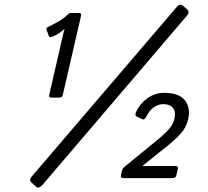

<svg xmlns="http://www.w3.org/2000/svg" viewBox="-20 -769 897 829"><path d="M116.7 19.5Q103.5 8.3 117.7 -7.8L742.7 -738.3Q756.8 -755.4 770 -744.1L788.6 -728Q800.8 -717.3 786.6 -700.7L162.6 30.3Q147.5 47.4 134.3 36.1ZM180.7 -641.6Q178.2 -648.4 189 -653.3Q201.7 -659.2 227.3 -673.3Q252.9 -687.5 269.5 -703.6Q278.8 -712.9 285.6 -712.9H320.8Q332.5 -712.9 330.1 -701.7L251 -358.9Q248.5 -347.7 236.3 -347.7H201.2Q189.9 -347.7 192.4 -358.9L254.4 -628.4Q255.9 -635.7 259.3 -643.6H257.8Q247.6 -633.8 232.7 -624.3Q217.8 -614.7 204.1 -609.9Q193.4 -606 190.4 -614.3ZM512.7 0Q499.5 0 502 -11.2L506.3 -31.2Q508.3 -41 519 -49.8L659.2 -164.6Q703.6 -200.7 719.5 -224.6Q735.4 -248.5 735.4 -276.4Q735.4 -297.9 721.4 -308.6Q707.5 -319.3 684.6 -319.3Q664.6 -319.3 645 -306.2Q625.5 -293 611.3 -265.1Q604 -250.5 596.2 -253.9L571.3 -265.1Q560.5 -270 567.9 -286.6Q583.5 -320.8 616.2 -344.5Q648.9 -368.2 688.5 -368.2Q743.7 -368.2 769.8 -344.7Q795.9 -321.3 795.9 -282.2Q795.9 -251 779.1 -218.8Q762.2 -186.5 704.1 -140.1L595.2 -52.7V-51.8Q605.5 -52.2 615.2 -52.2H736.3Q750.5 -52.2 748 -41L741.2 -11.2Q738.8 0 724.1 0Z"/></svg>

Font: Istok Web
Style: Italic
Weight: 400
Italic angle: -13°
Designer: Andrey V. Panov
Foundry: Andrey V. Panov
Version: Version 1.0.2g